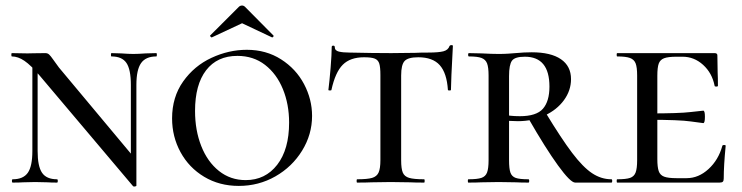

<svg xmlns="http://www.w3.org/2000/svg" viewBox="-20 -660 2682 694"><path d="M97 -446 116 -443V-114Q116 -59 132 -35.5Q148 -12 186 -12Q189 -12 189 -6Q189 0 186 0Q164 0 152 -1L107 -2L63 -1Q50 0 26 0Q23 0 23 -6Q23 -12 26 -12Q64 -12 80.5 -35.5Q97 -59 97 -114ZM461 13 124 -386Q92 -424 68.5 -440Q45 -456 23 -456Q21 -456 21 -462Q21 -468 23 -468L79 -467Q89 -467 102 -467.5Q115 -468 144 -468Q152 -468 157.5 -463Q163 -458 172 -445Q176 -439 193 -416L462 -94L473 11Q473 13 468 14Q463 15 461 13ZM473 11 453 -20V-353Q453 -409 437 -432.5Q421 -456 383 -456Q381 -456 381 -462Q381 -468 383 -468L418 -467Q446 -465 462 -465Q479 -465 507 -467L545 -468Q547 -468 547 -462Q547 -456 545 -456Q507 -456 490 -432Q473 -408 473 -353Z M602 -232Q602 -309 642 -365.5Q682 -422 744.5 -451Q807 -480 872 -480Q942 -480 996 -445.5Q1050 -411 1079 -356Q1108 -301 1108 -241Q1108 -174 1072 -115.5Q1036 -57 975.5 -22.5Q915 12 843 12Q773 12 718 -21Q663 -54 632.5 -110Q602 -166 602 -232ZM1025 -217Q1025 -283 1002.5 -338Q980 -393 938 -425.5Q896 -458 838 -458Q765 -458 725 -406Q685 -354 685 -259Q685 -189 707.5 -132Q730 -75 771.5 -42Q813 -9 868 -9Q939 -9 982 -64.5Q1025 -120 1025 -217ZM855 -640Q861 -640 866 -635L968 -532Q969 -532 969 -530Q969 -528 966.5 -526Q964 -524 963 -525L855 -576L746 -525Q744 -524 741 -527.5Q738 -531 740 -532L843 -635Q848 -640 855 -640Z M1178 -335Q1178 -333 1172.5 -333Q1167 -333 1167 -335Q1171 -366 1175 -415Q1179 -464 1179 -490Q1179 -495 1184.5 -495Q1190 -495 1190 -490Q1190 -477 1205 -473.5Q1220 -470 1243 -470Q1329 -468 1394 -468L1481 -469Q1498 -470 1527 -470Q1565 -470 1582.5 -474.5Q1600 -479 1605 -494Q1607 -497 1612 -497Q1617 -497 1617 -494Q1610 -365 1610 -335Q1610 -333 1604.5 -333Q1599 -333 1599 -335Q1595 -396 1569.5 -424.5Q1544 -453 1492 -453Q1455 -453 1442.5 -439.5Q1430 -426 1430 -387V-81Q1430 -50 1436 -36Q1442 -22 1459 -17Q1476 -12 1513 -12Q1515 -12 1515 -6Q1515 0 1513 0Q1480 0 1462 -1L1392 -2L1323 -1Q1304 0 1271 0Q1269 0 1269 -6Q1269 -12 1271 -12Q1308 -12 1325 -17Q1342 -22 1348.5 -36.5Q1355 -51 1355 -81V-389Q1355 -417 1351 -430Q1347 -443 1335 -448Q1323 -453 1296 -453Q1246 -453 1219 -426Q1192 -399 1178 -335Z M1890 0Q1862 0 1846 -1L1782 -2L1720 -1Q1703 0 1673 0Q1671 0 1671 -6Q1671 -12 1673 -12Q1705 -12 1720 -17Q1735 -22 1740.5 -36.5Q1746 -51 1746 -81V-387Q1746 -417 1740.5 -431Q1735 -445 1720.5 -450.5Q1706 -456 1675 -456Q1672 -456 1672 -462Q1672 -468 1675 -468L1721 -467Q1759 -465 1782 -465Q1801 -465 1816.5 -466Q1832 -467 1843 -468Q1875 -471 1902 -471Q1971 -471 2007.5 -446Q2044 -421 2044 -374Q2044 -333 2018.5 -298Q1993 -263 1949 -242.5Q1905 -222 1852 -222Q1820 -222 1797 -226L1796 -247Q1821 -240 1859 -240Q1919 -240 1942.5 -267Q1966 -294 1966 -347Q1966 -455 1877 -455Q1841 -455 1830.5 -440.5Q1820 -426 1820 -385V-81Q1820 -50 1825 -36Q1830 -22 1844 -17Q1858 -12 1890 -12Q1893 -12 1893 -6Q1893 0 1890 0ZM2190 0H2059Q2042 0 1997 -62Q1952 -124 1890 -232L1952 -253Q2009 -159 2048 -107.5Q2087 -56 2120 -34Q2153 -12 2190 -12Q2193 -12 2193 -6Q2193 0 2190 0Z M2211 -12Q2243 -12 2257.5 -17Q2272 -22 2277.5 -36.5Q2283 -51 2283 -81V-387Q2283 -417 2277.5 -431Q2272 -445 2257 -450.5Q2242 -456 2211 -456Q2209 -456 2209 -462Q2209 -468 2211 -468H2563Q2573 -468 2573 -460L2574 -398Q2575 -379 2575 -350Q2575 -347 2569 -347Q2563 -347 2563 -350Q2554 -396 2521.5 -425.5Q2489 -455 2447 -455H2425Q2395 -455 2380.5 -449.5Q2366 -444 2361 -430Q2356 -416 2356 -386V-85Q2356 -56 2361 -41.5Q2366 -27 2380.5 -21.5Q2395 -16 2425 -16H2462Q2505 -16 2541 -49Q2577 -82 2591 -133Q2592 -136 2597.5 -136Q2603 -136 2603 -133Q2596 -61 2596 -15Q2596 -7 2593 -3.5Q2590 0 2581 0H2211Q2209 0 2209 -6Q2209 -12 2211 -12ZM2325 -227V-250Q2435 -250 2476 -255Q2517 -260 2522 -260Q2528 -260 2528 -238Q2528 -215 2522 -215Q2518 -215 2477 -221Q2436 -227 2325 -227Z"/></svg>

Font: Cormorant SC Medium
Style: Regular
Weight: 500
Designer: Christian Thalmann (Catharsis Fonts)
Foundry: Catharsis Fonts
Version: Version 4.000